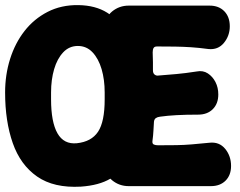

<svg xmlns="http://www.w3.org/2000/svg" viewBox="-20 -709 940 752"><path d="M297 22Q191 28 125.5 -17.5Q60 -63 30 -148.5Q0 -234 0 -347Q0 -416 19.5 -478Q39 -540 76 -587.5Q113 -635 166.5 -662.5Q220 -690 287 -689Q354 -688 399.5 -659.5Q445 -631 471 -582Q497 -533 508.5 -472Q520 -411 520 -347Q520 -262 511.5 -195.5Q503 -129 479.5 -82Q456 -35 412 -9Q368 17 297 22ZM180 -320Q180 -231 205 -187Q230 -143 281 -148Q338 -154 364 -193Q390 -232 390 -320V-347Q390 -397 378 -438Q366 -479 342.5 -504Q319 -529 285 -529Q251 -529 227.5 -504Q204 -479 192 -438Q180 -397 180 -347ZM880 -606Q880 -569 857 -541Q834 -513 796 -517Q759 -522 728 -524Q697 -526 666 -526.5Q635 -527 595 -527Q585 -527 581.5 -521Q578 -515 578 -504Q579 -483 579 -465Q579 -447 579 -434Q579 -422 585.5 -417Q592 -412 599 -413Q637 -416 671 -419Q705 -422 750 -429Q775 -434 794 -421.5Q813 -409 824 -387.5Q835 -366 835 -339Q835 -303 813.5 -281.5Q792 -260 756 -260Q708 -260 671.5 -258Q635 -256 607 -252Q597 -251 590.5 -246.5Q584 -242 583 -232Q582 -217 581 -197.5Q580 -178 577 -156Q576 -146 582.5 -143Q589 -140 599 -140Q641 -140 671 -140.5Q701 -141 731 -143.5Q761 -146 801 -150Q839 -154 862 -126Q885 -98 885 -59Q885 -23 863.5 -1.5Q842 20 806 20H484Q447 20 419 -3Q391 -26 395 -64Q405 -161 408.5 -247.5Q412 -334 408.5 -420Q405 -506 395 -603Q391 -641 419 -664Q447 -687 484 -687H801Q837 -687 858.5 -665Q880 -643 880 -606Z"/></svg>

Font: Winky Sans ExtraBold
Style: Regular
Weight: 800
Designer: Simon Atzbach
Foundry: typofactur
Version: Version 1.205